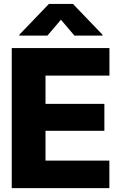

<svg xmlns="http://www.w3.org/2000/svg" viewBox="-20 -977 629 997"><path d="M41 0V-727.5H548.3V-584.5H216.3V-437.5H522V-297.9H216.3V-143.1H547.9V0ZM366.7 -792 296.4 -874.5 226.1 -792H80.6V-796.9L233.9 -956.5H358.9L512.2 -796.9V-792Z"/></svg>

Font: Inter Tight ExtraBold
Style: Regular
Weight: 800
Designer: Rasmus Andersson
Foundry: rsms
Version: Version 3.004; ttfautohint (v1.8.4.7-5d5b)